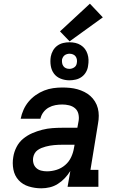

<svg xmlns="http://www.w3.org/2000/svg" viewBox="-20 -1012 640 1040"><path d="M203 8Q169 8 136 -2Q103 -12 81 -36Q59 -60 52.5 -94Q46 -128 52 -162Q56 -189 69.5 -215.5Q83 -242 105.5 -260.5Q128 -279 154.5 -290.5Q181 -302 208.5 -309Q236 -316 263.5 -318Q291 -320 318 -320H399L406 -358Q409 -377 404.5 -395.5Q400 -414 386.5 -425.5Q373 -437 354.5 -441.5Q336 -446 317 -446Q299 -446 280 -442.5Q261 -439 244 -429.5Q227 -420 215 -404Q203 -388 199 -369H92Q97 -394 107.5 -417.5Q118 -441 134.5 -461Q151 -481 173 -496.5Q195 -512 219 -521.5Q243 -531 268 -534.5Q293 -538 317 -538Q338 -538 359 -536Q380 -534 399.5 -528.5Q419 -523 437 -514Q455 -505 469.5 -492Q484 -479 494.5 -462Q505 -445 510 -425.5Q515 -406 515 -385Q515 -364 511 -343L470 -92H513V0H346L361 -86Q348 -65 331 -47Q314 -29 293.5 -16Q273 -3 250 2.5Q227 8 204 8Q204 8 204 8Q204 8 203 8ZM234 -84Q260 -84 286 -92Q312 -100 333 -118Q354 -136 365.5 -161Q377 -186 381 -212L384 -228H318Q306 -228 295 -227.5Q284 -227 272.5 -226Q261 -225 250 -223Q239 -221 227.5 -218Q216 -215 205 -210.5Q194 -206 184 -199Q174 -192 168 -181.5Q162 -171 160 -160Q157 -144 161 -128.5Q165 -113 176 -102.5Q187 -92 202.5 -88Q218 -84 234 -84ZM356 -577Q331 -577 308.5 -586Q286 -595 272.5 -613Q259 -631 255 -655.5Q251 -680 255 -705Q258 -722 267 -738Q276 -754 290.5 -764.5Q305 -775 322 -779Q339 -783 356 -783Q373 -783 388.5 -779.5Q404 -776 417.5 -767.5Q431 -759 440 -747Q449 -735 454 -719.5Q459 -704 459.5 -688Q460 -672 457 -655Q455 -638 446 -622Q437 -606 422.5 -595.5Q408 -585 390.5 -581Q373 -577 356 -577ZM356 -639Q363 -639 369.5 -641Q376 -643 382 -647Q388 -651 391.5 -657Q395 -663 396 -670Q398 -680 396.5 -689.5Q395 -699 389.5 -706.5Q384 -714 375 -717.5Q366 -721 356 -721Q350 -721 343 -719Q336 -717 330.5 -713Q325 -709 321.5 -703Q318 -697 316 -690Q315 -680 316.5 -670.5Q318 -661 323.5 -653.5Q329 -646 337.5 -642.5Q346 -639 356 -639ZM357 -788 305 -842 467 -992 537 -918Z"/></svg>

Font: Iosevka Curly Slab SmBdExObl
Style: Regular
Weight: 600
Width: 7
Italic angle: -9°
Monospace: yes
Designer: Belleve Invis
Foundry: Belleve Invis
Version: Version 11.1.0; ttfautohint (v1.8.3)